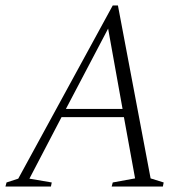

<svg xmlns="http://www.w3.org/2000/svg" viewBox="-35 -685 701 705"><path d="M-15 0 -11 -15 32 -29 379 -665H398L518 -30L566 -15L563 0H375L379 -15L461 -30L420 -255H191L73 -29L155 -15L152 0ZM207 -285H415L362 -580Z"/></svg>

Font: Spectral SC ExtraLight
Style: Italic
Weight: 275
Italic angle: -10°
Designer: Jean-Baptiste Levee
Foundry: Production Type
Version: Version 2.001